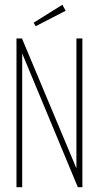

<svg xmlns="http://www.w3.org/2000/svg" viewBox="-20 -784 415 804"><path d="M49 0V-623H72L300 -79V-623H325V0H306L73 -560V0ZM129 -674 121 -689 241 -764 255 -739Z"/></svg>

Font: Inconsolata Condensed ExtraLight
Style: Regular
Weight: 200
Width: 3
Monospace: yes
Designer: Raph Levien, Cyreal, Brenton Simpson
Foundry: Raph Levien, Cyreal, Google
Version: Version 3.100; ttfautohint (v1.8.4.7-5d5b)